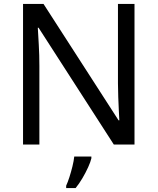

<svg xmlns="http://www.w3.org/2000/svg" viewBox="-20 -734 800 975"><path d="M663 0H558L176 -593H172Q174 -558 177 -506Q180 -454 180 -399V0H97V-714H201L582 -123H586Q585 -139 583.5 -171Q582 -203 580.5 -241Q579 -279 579 -311V-714H663ZM444 70Q440 88 427.5 115.5Q415 143 398.5 171Q382 199 364 221H316V209Q324 192 332.5 165.5Q341 139 348 110.5Q355 82 357 61H444Z"/></svg>

Font: Noto Sans Gunjala Gondi
Style: Regular
Weight: 400
Designer: Ek Type
Foundry: Ek Type
Version: Version 1.004